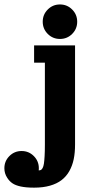

<svg xmlns="http://www.w3.org/2000/svg" viewBox="-135 -655 414 870"><path d="M81.4 -501.3Q58.6 -524.2 58.6 -556.6Q58.6 -589.1 81.4 -611.9Q104.2 -634.8 136.7 -634.8Q169.2 -634.8 192 -611.9Q214.8 -589.1 214.8 -556.6Q214.8 -524.2 192 -501.3Q169.2 -478.5 136.7 -478.5Q104.2 -478.5 81.4 -501.3ZM-102.1 150.9Q-115.2 131.3 -115.2 107.4Q-115.2 75 -92.4 52.1Q-69.6 29.3 -37.1 29.3Q-4.6 29.3 18.2 52.1Q41 75 41 107.4Q41 112.3 40.5 117.2Q46.6 116.9 50.7 114.9Q54.7 112.8 58.3 106Q62 99.1 64 86.4Q65.9 73.7 67.1 52.5Q68.4 31.2 68.4 0V-371.1H19.5V-449.2H205.1V0Q205.1 36.9 199 66.4Q192.9 95.9 179.1 120.4Q165.3 144.8 143.9 161.1Q122.6 177.5 91.3 186.4Q60.1 195.3 19.5 195.3Q-16.8 195.3 -41 190.1Q-65.2 184.8 -78.7 175.5Q-92.3 166.3 -102.1 150.9Z"/></svg>

Font: Orelega One
Style: Regular
Weight: 400
Version: Version 1.1 ; ttfautohint (v1.8.3)